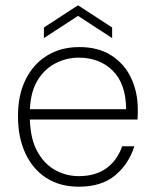

<svg xmlns="http://www.w3.org/2000/svg" viewBox="-20 -694 583 726"><path d="M278 12Q207 12 155.5 -21Q104 -54 76 -114Q48 -174 48 -255Q48 -336 77.5 -394.5Q107 -453 159 -484.5Q211 -516 280 -516Q353 -516 402.5 -483.5Q452 -451 476.5 -397.5Q501 -344 501 -282Q501 -272 501 -263Q501 -254 500 -242H93Q95 -169 121 -121.5Q147 -74 188.5 -51Q230 -28 278 -28Q341 -28 382 -57.5Q423 -87 442 -141H488Q467 -74 415.5 -31Q364 12 278 12ZM278 -476Q232 -476 190.5 -455Q149 -434 122.5 -391Q96 -348 93 -281H457Q456 -378 406 -427Q356 -476 278 -476ZM146 -550V-590L275 -674L404 -590V-550L275 -634Z"/></svg>

Font: DM Sans ExtraLight
Style: Regular
Weight: 200
Designer: Colophon Foundry, Jonny Pinhorn
Foundry: Colophon Foundry
Version: Version 4.004; ttfautohint (v1.8.4.7-5d5b)